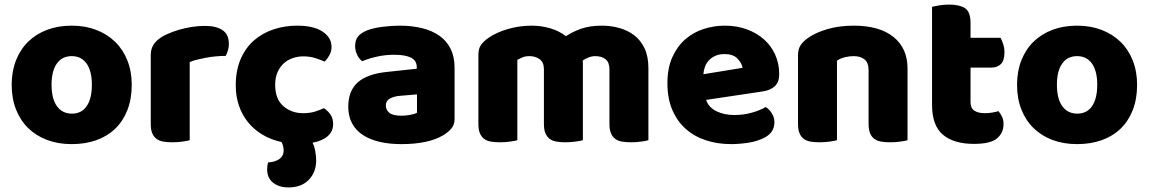

<svg xmlns="http://www.w3.org/2000/svg" viewBox="-20 -613 5014 838"><path d="M555 -243Q555 -181 536 -132.5Q517 -84 482.5 -51Q448 -18 400 -1Q352 16 293 16Q234 16 186 -2Q138 -20 103.5 -53.5Q69 -87 50 -135Q31 -183 31 -243Q31 -302 50 -350Q69 -398 103.5 -431.5Q138 -465 186 -483Q234 -501 293 -501Q352 -501 400 -482.5Q448 -464 482.5 -430.5Q517 -397 536 -349Q555 -301 555 -243ZM205 -243Q205 -182 228.5 -149.5Q252 -117 294 -117Q336 -117 358.5 -150Q381 -183 381 -243Q381 -303 358 -335.5Q335 -368 293 -368Q251 -368 228 -335.5Q205 -303 205 -243Z M808 -1Q798 2 776.5 5Q755 8 732 8Q710 8 692.5 5Q675 2 663 -7Q651 -16 644.5 -31.5Q638 -47 638 -72V-372Q638 -395 646.5 -411.5Q655 -428 671 -441Q687 -454 710.5 -464.5Q734 -475 761 -483Q788 -491 817 -495.5Q846 -500 875 -500Q923 -500 951 -481.5Q979 -463 979 -421Q979 -407 975 -393.5Q971 -380 965 -369Q944 -369 922 -367Q900 -365 879 -361Q858 -357 839.5 -352.5Q821 -348 808 -342Z M1209 7Q1163 -3 1126 -25Q1089 -47 1063 -79Q1037 -111 1023 -151.5Q1009 -192 1009 -240Q1009 -306 1030.5 -355.5Q1052 -405 1089 -437Q1126 -469 1174.5 -485Q1223 -501 1277 -501Q1349 -501 1388 -475Q1427 -449 1427 -408Q1427 -389 1418 -372.5Q1409 -356 1397 -344Q1380 -352 1356 -359.5Q1332 -367 1304 -367Q1279 -367 1256.5 -359Q1234 -351 1217.5 -335.5Q1201 -320 1191 -297Q1181 -274 1181 -243Q1181 -181 1216.5 -150Q1252 -119 1303 -119Q1333 -119 1355 -126Q1377 -133 1394 -141Q1414 -127 1424 -110.5Q1434 -94 1434 -71Q1434 -40 1410.5 -19Q1387 2 1344 10Q1352 24 1356 47Q1360 70 1360 87Q1360 138 1328 171.5Q1296 205 1239 205Q1198 205 1172 184.5Q1146 164 1146 126Q1146 109 1150 96Q1182 94 1200 80.5Q1218 67 1218 44Q1218 34 1215.5 24.5Q1213 15 1209 7Z M1732 -108Q1749 -108 1769.5 -111.5Q1790 -115 1800 -121V-201L1728 -195Q1700 -193 1682 -183Q1664 -173 1664 -153Q1664 -133 1679.5 -120.5Q1695 -108 1732 -108ZM1724 -501Q1778 -501 1822.5 -490Q1867 -479 1898.5 -456.5Q1930 -434 1947 -399.5Q1964 -365 1964 -318V-94Q1964 -68 1949.5 -51.5Q1935 -35 1915 -23Q1850 16 1732 16Q1679 16 1636.5 6Q1594 -4 1563.5 -24Q1533 -44 1516.5 -75Q1500 -106 1500 -147Q1500 -216 1541 -253Q1582 -290 1668 -299L1799 -313V-320Q1799 -349 1773.5 -361.5Q1748 -374 1700 -374Q1662 -374 1626 -366Q1590 -358 1561 -346Q1548 -355 1539 -373.5Q1530 -392 1530 -412Q1530 -438 1542.5 -453.5Q1555 -469 1581 -480Q1610 -491 1649.5 -496Q1689 -501 1724 -501Z M2301 -501Q2342 -501 2381.5 -489.5Q2421 -478 2450 -455Q2480 -475 2517.5 -488Q2555 -501 2608 -501Q2646 -501 2682.5 -491Q2719 -481 2747.5 -459.5Q2776 -438 2793 -402.5Q2810 -367 2810 -316V-1Q2800 2 2778.5 5Q2757 8 2734 8Q2712 8 2694.5 5Q2677 2 2665 -7Q2653 -16 2646.5 -31.5Q2640 -47 2640 -72V-311Q2640 -341 2623 -354.5Q2606 -368 2577 -368Q2563 -368 2547 -361.5Q2531 -355 2523 -348Q2524 -344 2524 -340.5Q2524 -337 2524 -334V-1Q2513 2 2491.5 5Q2470 8 2448 8Q2426 8 2408.5 5Q2391 2 2379 -7Q2367 -16 2360.5 -31.5Q2354 -47 2354 -72V-311Q2354 -341 2335.5 -354.5Q2317 -368 2291 -368Q2273 -368 2260 -362.5Q2247 -357 2238 -352V-1Q2228 2 2206.5 5Q2185 8 2162 8Q2140 8 2122.5 5Q2105 2 2093 -7Q2081 -16 2074.5 -31.5Q2068 -47 2068 -72V-374Q2068 -401 2079.5 -417Q2091 -433 2111 -447Q2145 -471 2195.5 -486Q2246 -501 2301 -501Z M3171 16Q3112 16 3061.5 -0.5Q3011 -17 2973.5 -50Q2936 -83 2914.5 -133Q2893 -183 2893 -250Q2893 -316 2914.5 -363.5Q2936 -411 2971 -441.5Q3006 -472 3051 -486.5Q3096 -501 3143 -501Q3196 -501 3239.5 -485Q3283 -469 3314.5 -441Q3346 -413 3363.5 -374Q3381 -335 3381 -289Q3381 -255 3362 -237Q3343 -219 3309 -214L3062 -177Q3073 -144 3107 -127.5Q3141 -111 3185 -111Q3226 -111 3262.5 -121.5Q3299 -132 3322 -146Q3338 -136 3349 -118Q3360 -100 3360 -80Q3360 -35 3318 -13Q3286 4 3246 10Q3206 16 3171 16ZM3143 -377Q3119 -377 3101.5 -369Q3084 -361 3073 -348.5Q3062 -336 3056.5 -320.5Q3051 -305 3050 -289L3221 -317Q3218 -337 3199 -357Q3180 -377 3143 -377Z M3771 -308Q3771 -339 3753.5 -353.5Q3736 -368 3706 -368Q3686 -368 3666.5 -363Q3647 -358 3633 -348V-1Q3623 2 3601.5 5Q3580 8 3557 8Q3535 8 3517.5 5Q3500 2 3488 -7Q3476 -16 3469.5 -31.5Q3463 -47 3463 -72V-372Q3463 -399 3474.5 -416Q3486 -433 3506 -447Q3540 -471 3591.5 -486Q3643 -501 3706 -501Q3819 -501 3880 -451.5Q3941 -402 3941 -314V-1Q3931 2 3909.5 5Q3888 8 3865 8Q3843 8 3825.5 5Q3808 2 3796 -7Q3784 -16 3777.5 -31.5Q3771 -47 3771 -72Z M4216 -167Q4216 -141 4232.5 -130Q4249 -119 4279 -119Q4294 -119 4310 -121.5Q4326 -124 4338 -128Q4347 -117 4353.5 -103.5Q4360 -90 4360 -71Q4360 -33 4331.5 -9Q4303 15 4231 15Q4143 15 4095.5 -25Q4048 -65 4048 -155V-583Q4059 -586 4079.5 -589.5Q4100 -593 4123 -593Q4167 -593 4191.5 -577.5Q4216 -562 4216 -512V-448H4347Q4353 -437 4358.5 -420.5Q4364 -404 4364 -384Q4364 -349 4348.5 -333.5Q4333 -318 4307 -318H4216Z M4943 -243Q4943 -181 4924 -132.5Q4905 -84 4870.5 -51Q4836 -18 4788 -1Q4740 16 4681 16Q4622 16 4574 -2Q4526 -20 4491.5 -53.5Q4457 -87 4438 -135Q4419 -183 4419 -243Q4419 -302 4438 -350Q4457 -398 4491.5 -431.5Q4526 -465 4574 -483Q4622 -501 4681 -501Q4740 -501 4788 -482.5Q4836 -464 4870.5 -430.5Q4905 -397 4924 -349Q4943 -301 4943 -243ZM4593 -243Q4593 -182 4616.5 -149.5Q4640 -117 4682 -117Q4724 -117 4746.5 -150Q4769 -183 4769 -243Q4769 -303 4746 -335.5Q4723 -368 4681 -368Q4639 -368 4616 -335.5Q4593 -303 4593 -243Z"/></svg>

Font: Baloo Tamma
Style: Regular
Weight: 400
Designer: Divya Kowshik and Ek Type
Foundry: Ek Type
Version: Version 1.443;PS 1.000;hotconv 16.6.51;makeotf.lib2.5.65220;